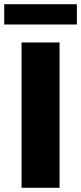

<svg xmlns="http://www.w3.org/2000/svg" viewBox="-24 -889 384 909"><path d="M78 0V-688H258V0ZM-4 -773V-869H340V-773Z"/></svg>

Font: Saira SemiExpanded
Style: Bold
Weight: 700
Width: 6
Designer: Hector Gatti with collaboration of the Omnibus-Type team
Foundry: Omnibus-Type
Version: Version 1.101